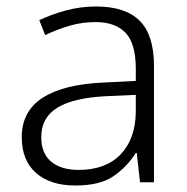

<svg xmlns="http://www.w3.org/2000/svg" viewBox="-20 -654 576 591"><path d="M276 -634Q366 -634 410 -590Q454 -546 454 -451V-93H411L401 -183H398Q369 -138 327.5 -110.5Q286 -83 212 -83Q135 -83 91 -121.5Q47 -160 47 -232Q47 -312 112 -353.5Q177 -395 301 -400L398 -405V-442Q398 -520 366.5 -553Q335 -586 274 -586Q233 -586 195 -575Q157 -564 119 -546L101 -592Q139 -610 183.5 -622Q228 -634 276 -634ZM308 -358Q206 -353 156.5 -322.5Q107 -292 107 -232Q107 -182 137.5 -156.5Q168 -131 222 -131Q305 -131 351 -178.5Q397 -226 398 -310V-362Z"/></svg>

Font: Noto Sans Kannada UI Light
Style: Regular
Weight: 300
Designer: Jelle Bosma - Monotype Design Team
Foundry: Monotype Imaging Inc.
Version: Version 2.005; ttfautohint (v1.8.4.7-5d5b)